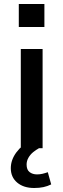

<svg xmlns="http://www.w3.org/2000/svg" viewBox="-20 -741 317 960"><path d="M84 0V-496H193V0ZM74 -606V-721H202V-606ZM151 199Q98 199 66 172Q34 145 34 100Q34 58 62.5 20Q91 -18 137 -40L175 0Q160 8 145.5 20Q131 32 122 48Q113 64 113 82Q113 108 128 119.5Q143 131 165 131Q179 131 192 128Q205 125 219 120L236 181Q218 190 197.5 194.5Q177 199 151 199Z"/></svg>

Font: Nunito Sans 8pt SemiBold
Style: Regular
Weight: 600
Version: Version 3.101;gftools[0.9.27]